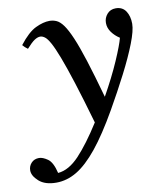

<svg xmlns="http://www.w3.org/2000/svg" viewBox="-168 -549 761 872"><g transform="rotate(-10 212.0 -113.5)"><path d="M37 211Q87 207 135.5 155.5Q184 104 241 14Q208 -101 183.5 -177.5Q159 -254 141 -301Q123 -348 109.5 -372.5Q96 -397 85 -405Q74 -413 64 -413Q52 -413 37.5 -403.5Q23 -394 0 -368Q-7 -373 -12.5 -378Q-18 -383 -23 -389Q18 -442 53.5 -459Q89 -476 118 -476Q135 -476 150.5 -469Q166 -462 181.5 -440.5Q197 -419 215 -377Q233 -335 255 -266Q277 -197 306 -93Q352 -175 382 -244Q412 -313 420 -345Q398 -359 383.5 -379Q369 -399 369 -422Q369 -445 384 -462.5Q399 -480 424 -480Q455 -480 470.5 -456.5Q486 -433 486 -398Q486 -367 463.5 -309Q441 -251 403.5 -178Q366 -105 322 -28Q263 75 213 136.5Q163 198 117 225.5Q71 253 22 253Q-30 253 -58 228Q-86 203 -86 178Q-86 158 -72.5 143.5Q-59 129 -37 129Q-20 129 2.5 144.5Q25 160 37 211Z"/></g></svg>

Font: Tiro Tamil
Style: Italic
Weight: 400
Italic angle: -11°
Designer: Tamil: Fernando Mello & Fiona Ross, assisted by Kaja Sojewska. Latin: John Hudson with Paul Hanslow, assisted by Kaja So
Foundry: Tiro Typeworks Ltd.
Version: Version 1.52